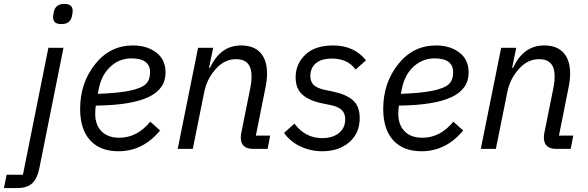

<svg xmlns="http://www.w3.org/2000/svg" viewBox="-107 -760 3003 980"><path d="M10 132 140 -516H217L94 98Q83 152 57 176Q31 200 -20 200H-87L-73 132ZM206 -637Q164 -637 164 -672Q164 -681 168 -700Q176 -740 222 -740Q264 -740 264 -705Q264 -696 260 -677Q252 -637 206 -637Z M497 12Q404 12 353 -44Q302 -100 302 -204Q302 -336 378 -432Q454 -528 572 -528Q643 -528 690.5 -492Q738 -456 738 -390Q738 -305 650 -264Q562 -223 382 -221Q379 -200 379 -179Q379 -123 411 -90Q443 -57 502 -57Q593 -57 660 -139L710 -94Q623 12 497 12ZM564 -462Q503 -462 457.5 -420.5Q412 -379 398 -310L392 -281Q501 -285 559.5 -298Q618 -311 638.5 -332Q659 -353 659 -391Q659 -462 564 -462Z M877 0H800L904 -516H981L960 -414H965Q1018 -528 1123 -528Q1189 -528 1222.5 -490.5Q1256 -453 1256 -385Q1256 -353 1249 -318L1199 -68H1272L1259 0H1186Q1122 0 1122 -58Q1122 -69 1124 -79L1172 -318Q1177 -343 1177 -371Q1177 -458 1098 -458Q1044 -458 1003 -417Q950 -364 935 -288Z M1538 12Q1478 12 1425.5 -13Q1373 -38 1343 -82L1396 -129Q1451 -55 1538 -55Q1590 -55 1622.5 -80.5Q1655 -106 1655 -152Q1655 -180 1638.5 -197.5Q1622 -215 1579 -224L1540 -232Q1474 -245 1438 -275.5Q1402 -306 1402 -365Q1402 -434 1451.5 -481Q1501 -528 1593 -528Q1701 -528 1761 -452L1708 -405Q1668 -461 1587 -461Q1533 -461 1505 -437Q1477 -413 1477 -372Q1477 -344 1493.5 -327Q1510 -310 1552 -301L1591 -293Q1659 -279 1694 -248.5Q1729 -218 1729 -157Q1729 -80 1675.5 -34Q1622 12 1538 12Z M2044 12Q1951 12 1900 -44Q1849 -100 1849 -204Q1849 -336 1925 -432Q2001 -528 2119 -528Q2190 -528 2237.5 -492Q2285 -456 2285 -390Q2285 -305 2197 -264Q2109 -223 1929 -221Q1926 -200 1926 -179Q1926 -123 1958 -90Q1990 -57 2049 -57Q2140 -57 2207 -139L2257 -94Q2170 12 2044 12ZM2111 -462Q2050 -462 2004.5 -420.5Q1959 -379 1945 -310L1939 -281Q2048 -285 2106.5 -298Q2165 -311 2185.5 -332Q2206 -353 2206 -391Q2206 -462 2111 -462Z M2424 0H2347L2451 -516H2528L2507 -414H2512Q2565 -528 2670 -528Q2736 -528 2769.5 -490.5Q2803 -453 2803 -385Q2803 -353 2796 -318L2746 -68H2819L2806 0H2733Q2669 0 2669 -58Q2669 -69 2671 -79L2719 -318Q2724 -343 2724 -371Q2724 -458 2645 -458Q2591 -458 2550 -417Q2497 -364 2482 -288Z"/></svg>

Font: Aneliza
Style: Italic
Weight: 400
Italic angle: -11.31°
Designer: Mike Abbink, Paul van der Laan, Pieter van Rosmalen
Foundry: Bold Monday
Version: Version 3.0